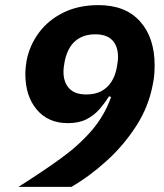

<svg xmlns="http://www.w3.org/2000/svg" viewBox="-20 -730 640 750"><path d="M245 -249Q168 -249 123.5 -302Q79 -355 79 -441Q79 -455 80.5 -468Q82 -481 84 -494Q96 -554 132.5 -603Q169 -652 228 -681Q287 -710 365 -710Q470 -710 527 -646.5Q584 -583 584 -475Q584 -456 582.5 -437.5Q581 -419 577 -401Q561 -314 512.5 -238.5Q464 -163 397.5 -102.5Q331 -42 259 0H52Q144 -58 216 -110Q288 -162 338 -220Q388 -278 414 -351L406 -354Q389 -327 368 -303Q347 -279 317.5 -264Q288 -249 245 -249ZM317 -361Q351 -361 375 -373.5Q399 -386 414.5 -409.5Q430 -433 436 -465Q438 -476 439.5 -487Q441 -498 441 -508Q441 -549 419 -572.5Q397 -596 352 -596Q319 -596 294.5 -583.5Q270 -571 255 -548Q240 -525 233 -492Q231 -481 229.5 -470.5Q228 -460 228 -449Q228 -409 250 -385Q272 -361 317 -361Z"/></svg>

Font: IBM Plex Sans Var
Style: Italic
Weight: 400
Italic angle: -11.31°
Designer: Mike Abbink, Paul van der Laan, Pieter van Rosmalen
Foundry: Bold Monday
Version: Version 1.001